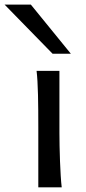

<svg xmlns="http://www.w3.org/2000/svg" viewBox="-71 -801 367 821"><path d="M183.1 -498H85.4C91.8 -446.8 92.8 -354 92.8 -258.8V0H192.9C186.5 -52.2 183.1 -168.9 183.1 -231.9ZM-51.3 -781.2 153.8 -571.3H231.9L61 -781.2Z"/></svg>

Font: Andika
Style: Regular
Weight: 400
Designer: Victor Gaultney, Annie Olsen, Julie Remington, Don Collingsworth, Eric Hays
Foundry: SIL International
Version: Version 1.000